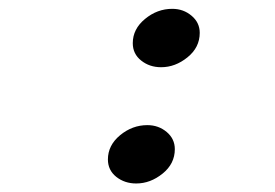

<svg xmlns="http://www.w3.org/2000/svg" viewBox="-20 -401 626 437"><path d="M372.1 -380.9Q397.5 -380.9 416 -365.2Q434.6 -349.6 434.6 -326.2Q434.6 -293 406.7 -270.5Q378.9 -248 346.7 -248Q320.3 -248 301.3 -263.2Q282.2 -278.3 282.2 -302.7Q282.2 -335 310.1 -357.9Q337.9 -380.9 372.1 -380.9ZM315.4 -116.2Q340.8 -116.2 359.4 -100.6Q377.9 -85 377.9 -61.5Q377.9 -28.3 350.1 -5.9Q322.3 16.6 290 16.6Q263.7 16.6 244.6 1.5Q225.6 -13.7 225.6 -38.1Q225.6 -70.3 253.4 -93.3Q281.2 -116.2 315.4 -116.2Z"/></svg>

Font: Thabit-Oblique
Style: Oblique
Weight: 500
Designer: Regenerated by Nadim Shaikli
Foundry: MAK Alagha
Version: 0.01